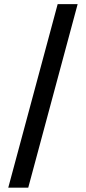

<svg xmlns="http://www.w3.org/2000/svg" viewBox="-20 -781 408 911"><path d="M348.4 -761.4 114 109.4H19.2L253.6 -761.4Z"/></svg>

Font: Inter P Medium
Style: Regular
Weight: 500
Designer: Rasmus Andersson
Foundry: rsms
Version: Version 3.018;git-588b23468